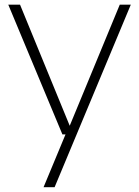

<svg xmlns="http://www.w3.org/2000/svg" viewBox="-20 -560 580 800"><path d="M240 0 14.5 -540.5H63.5L270.5 -36L479 -540.5H525L207.5 220H161.5L253 0Z"/></svg>

Font: Encode Sans Semi Expanded ExtraLight
Style: Regular
Weight: 200
Width: 6
Designer: Multiple Designers
Foundry: Impallari Type
Version: Version 3.000; ttfautohint (v1.8.3) -l 8 -r 50 -G 200 -x 14 